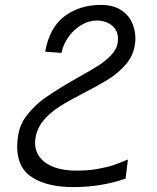

<svg xmlns="http://www.w3.org/2000/svg" viewBox="-20 -755 640 782"><path d="M50 -158Q50 -181 54.5 -207Q62.5 -252.5 93 -290Q123.5 -327.5 158.5 -352.8Q193.5 -378 242 -407Q256.5 -415 266.5 -421.5Q271.5 -424.5 309.5 -446Q352.5 -470 380.8 -488Q409 -506 431.8 -529.5Q454.5 -553 459 -579Q460.5 -589 460.5 -597.5Q460.5 -623.5 447 -640Q433.5 -656.5 414 -664Q394.5 -671.5 376 -671.5Q341 -671.5 309.8 -652.2Q278.5 -633 257.5 -602.5Q236.5 -572 230.5 -539.5L164 -544.5Q181.5 -642.5 242.8 -688.8Q304 -735 391 -735Q440 -735 471.5 -715Q503 -695 517.2 -663.8Q531.5 -632.5 531.5 -598Q531.5 -585 529 -570Q521.5 -526 492 -492Q462.5 -458 424 -433.8Q385.5 -409.5 322.5 -377Q261.5 -345.5 224.8 -322.5Q188 -299.5 160 -267.8Q132 -236 125 -195Q123 -185 123 -173Q123 -138 143.8 -112.5Q164.5 -87 202.2 -73.5Q240 -60 290 -60Q339 -60 378.2 -67Q417.5 -74 444.2 -83.2Q471 -92.5 501 -105.5L491.5 -27.5Q392 7 278 7Q175 7 112.5 -31.5Q50 -70 50 -158Z"/></svg>

Font: JuliaMono Light
Style: Italic
Weight: 300
Italic angle: -9°
Monospace: yes
Designer: cormullion
Foundry: corm
Version: Version 0.054; ttfautohint (v1.8.4)